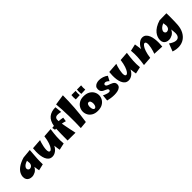

<svg xmlns="http://www.w3.org/2000/svg" viewBox="326 -2480 4433 4433"><g transform="rotate(-45 2542.0 -263.5)"><path d="M181 14Q140 14 105 -0.5Q70 -15 48.5 -47Q27 -79 27 -130Q27 -187 58 -244.5Q89 -302 160.5 -353Q232 -404 354 -441L580 -463Q566 -312 561 -205Q556 -98 559 -17L401 21Q395 -6 389.5 -40.5Q384 -75 380 -113Q342 -43 287.5 -14.5Q233 14 181 14ZM220 -215Q220 -188 236.5 -171Q253 -154 274 -154Q292 -154 311.5 -162.5Q331 -171 346 -191Q361 -211 366 -247Q364 -270 362 -292Q360 -314 359 -333Q306 -317 276 -295.5Q246 -274 233 -252.5Q220 -231 220 -215Z M844 18Q786 18 749 -12Q712 -42 690.5 -92.5Q669 -143 661 -203.5Q653 -264 654 -325.5Q655 -387 661 -439L909 -457Q899 -432 886.5 -390Q874 -348 864 -300.5Q854 -253 851.5 -210Q849 -167 858.5 -139.5Q868 -112 895 -112Q919 -112 947.5 -149.5Q976 -187 1002 -262Q1028 -337 1042 -448L1261 -464Q1242 -338 1235.5 -232Q1229 -126 1240 -16L1072 22Q1065 -22 1059 -60.5Q1053 -99 1049 -134Q1017 -64 960.5 -23Q904 18 844 18Z M1608 2 1352 0Q1351 -100 1353 -193Q1355 -286 1357 -357Q1357 -369 1358 -381Q1341 -381 1322 -380L1306 -456Q1338 -459 1367 -462Q1391 -607 1473.5 -674.5Q1556 -742 1696 -742L1714 -572Q1646 -588 1601 -586Q1556 -584 1535.5 -555Q1515 -526 1521 -463Q1587 -458 1653 -445L1639 -344Q1585 -361 1534 -370Q1543 -318 1555 -254.5Q1567 -191 1581 -124.5Q1595 -58 1608 2Z M1952 -4 1771 13Q1775 -76 1776 -176.5Q1777 -277 1774.5 -381Q1772 -485 1767 -586Q1762 -687 1753 -777L2013 -816Q2013 -628 1998.5 -420Q1984 -212 1952 -4Z M2334 12Q2246 12 2187 -22Q2128 -56 2099 -110Q2070 -164 2070 -223Q2070 -283 2099.5 -338Q2129 -393 2187.5 -428Q2246 -463 2332 -463Q2424 -463 2485 -428.5Q2546 -394 2576.5 -340Q2607 -286 2607 -226Q2607 -167 2576.5 -112Q2546 -57 2485.5 -22.5Q2425 12 2334 12ZM2316 -78Q2336 -78 2350 -94Q2364 -110 2371 -135.5Q2378 -161 2378 -187Q2378 -224 2364 -253.5Q2350 -283 2320 -283Q2289 -283 2275 -253Q2261 -223 2261 -186Q2261 -160 2267.5 -135Q2274 -110 2286.5 -94Q2299 -78 2316 -78ZM2157 -537Q2152 -569 2152 -609Q2152 -649 2156 -680H2293Q2288 -646 2288 -610.5Q2288 -575 2292 -543ZM2337 -537Q2332 -569 2332 -609Q2332 -649 2336 -680H2473Q2468 -646 2468 -610.5Q2468 -575 2472 -543Z M2863 21Q2809 21 2753 13Q2697 5 2651 -7L2666 -160Q2686 -150 2713 -138.5Q2740 -127 2767 -119.5Q2794 -112 2813 -112Q2833 -112 2846 -120.5Q2859 -129 2859 -149Q2859 -172 2841 -184.5Q2823 -197 2796.5 -207Q2770 -217 2743.5 -231.5Q2717 -246 2699 -272Q2681 -298 2681 -343Q2681 -389 2704.5 -417.5Q2728 -446 2766.5 -460Q2805 -474 2850 -474Q2906 -474 2965 -454.5Q3024 -435 3067 -400L3005 -284Q2976 -314 2953 -325.5Q2930 -337 2912 -337Q2896 -337 2881 -327.5Q2866 -318 2866 -301Q2866 -279 2881.5 -265.5Q2897 -252 2922 -242.5Q2947 -233 2974.5 -223Q3002 -213 3027 -199Q3052 -185 3067.5 -163.5Q3083 -142 3083 -108Q3083 -59 3052.5 -31Q3022 -3 2972 9Q2922 21 2863 21Z M3334 18Q3276 18 3239 -12Q3202 -42 3180.5 -92.5Q3159 -143 3151 -203.5Q3143 -264 3144 -325.5Q3145 -387 3151 -439L3399 -457Q3389 -432 3376.5 -390Q3364 -348 3354 -300.5Q3344 -253 3341.5 -210Q3339 -167 3348.5 -139.5Q3358 -112 3385 -112Q3409 -112 3437.5 -149.5Q3466 -187 3492 -262Q3518 -337 3532 -448L3751 -464Q3732 -338 3725.5 -232Q3719 -126 3730 -16L3562 22Q3555 -22 3549 -60.5Q3543 -99 3539 -134Q3507 -64 3450.5 -23Q3394 18 3334 18Z M4050 -1 3831 15Q3851 -111 3857 -216.5Q3863 -322 3852 -431L4020 -469Q4028 -419 4034.5 -376.5Q4041 -334 4045 -294Q4067 -345 4099.5 -383Q4132 -421 4170.5 -443Q4209 -465 4248 -465Q4306 -465 4343 -432.5Q4380 -400 4401.5 -347Q4423 -294 4431 -230.5Q4439 -167 4438 -103.5Q4437 -40 4431 12L4183 0Q4193 -25 4205.5 -66Q4218 -107 4228 -153Q4238 -199 4240.5 -240.5Q4243 -282 4233.5 -308.5Q4224 -335 4197 -335Q4174 -335 4145 -298Q4116 -261 4090.5 -187Q4065 -113 4050 -1Z M4653 14Q4612 14 4577 -0.5Q4542 -15 4520.5 -47Q4499 -79 4499 -130Q4499 -172 4514.5 -218.5Q4530 -265 4566 -310Q4602 -355 4663.5 -394Q4725 -433 4816 -461L5042 -465Q5044 -430 5044.5 -382.5Q5045 -335 5044 -282.5Q5043 -230 5041.5 -179.5Q5040 -129 5037 -87Q5028 23 4985.5 104.5Q4943 186 4873.5 233Q4804 280 4713.5 288Q4623 296 4519 260L4592 71Q4677 131 4741 140Q4805 149 4838.5 108.5Q4872 68 4866 -18Q4863 -68 4857 -121Q4820 -47 4763 -16.5Q4706 14 4653 14ZM4692 -215Q4692 -188 4708.5 -171Q4725 -154 4746 -154Q4765 -154 4786.5 -163.5Q4808 -173 4823.5 -196.5Q4839 -220 4841 -262Q4838 -283 4835.5 -305Q4833 -327 4830 -352Q4778 -333 4748 -307Q4718 -281 4705 -256Q4692 -231 4692 -215Z"/></g></svg>

Font: Marhey ExtraBold
Style: Regular
Weight: 800
Designer: Nur Syamsi & Bustanul Arifin
Foundry: Namelatype
Version: Version 1.000; ttfautohint (v1.8.4.7-5d5b)